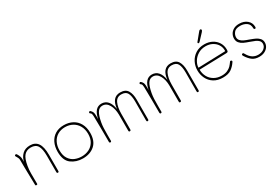

<svg xmlns="http://www.w3.org/2000/svg" viewBox="48 -1639 3695 2568"><g transform="rotate(-30 1896.0 -354.5)"><path d="M470 -271V-22Q470 -3 455 -3Q439 -3 439 -21V-272Q439 -378 409.5 -427.5Q380 -477 306 -477Q242 -477 203.5 -434.5Q165 -392 147 -284Q138 -230 138 -174L139 -14Q139 -2 124 -2Q108 -2 108 -14Q106 -129 104 -189Q103 -225 102 -287.5Q101 -350 101 -398Q101 -418 97 -429Q93 -440 84 -456Q82 -459 73 -474Q70 -479 70 -484Q70 -491 76.5 -495Q83 -499 89 -499Q96 -499 103 -488Q133 -441 133 -398V-356Q147 -421 191.5 -464Q236 -507 311 -507Q391 -507 430.5 -450Q470 -393 470 -271Z M590 -246Q590 -325 619 -385.5Q648 -446 703.5 -480.5Q759 -515 838 -515Q911 -515 969.5 -484.5Q1028 -454 1061.5 -394Q1095 -334 1095 -250Q1095 -125 1024.5 -62.5Q954 0 842 0Q739 0 664.5 -56Q590 -112 590 -246ZM1064 -251Q1064 -322 1035 -374.5Q1006 -427 954.5 -455.5Q903 -484 839 -484Q774 -484 724.5 -455Q675 -426 648 -372.5Q621 -319 621 -249Q621 -169 654 -120.5Q687 -72 736.5 -51.5Q786 -31 841 -31Q901 -31 951.5 -55Q1002 -79 1033 -128.5Q1064 -178 1064 -251Z M1855 -323V-18Q1855 0 1839 0Q1830 0 1827 -5Q1824 -10 1824 -19L1825 -312Q1825 -398 1801 -442.5Q1777 -487 1709 -487Q1641 -487 1612 -425.5Q1583 -364 1582 -267Q1581 -183 1581 -19Q1581 -2 1564 -2Q1554 -2 1551.5 -6Q1549 -10 1549 -21V-183V-267Q1548 -358 1513 -420.5Q1478 -483 1415 -483Q1368 -483 1339 -439.5Q1310 -396 1292 -297Q1285 -258 1283 -214Q1281 -170 1281 -104V-66V-19Q1281 -11 1276.5 -7Q1272 -3 1266 -3Q1256 -3 1253 -7.5Q1250 -12 1250 -20Q1250 -243 1246 -420Q1245 -457 1234.5 -466Q1224 -475 1223 -476Q1222 -477 1219 -479.5Q1216 -482 1216 -485Q1216 -492 1221.5 -498Q1227 -504 1234 -504Q1241 -504 1258 -483Q1270 -468 1274 -450Q1278 -432 1278 -393V-354Q1308 -513 1417 -513Q1476 -513 1513.5 -471Q1551 -429 1564 -346Q1572 -431 1608.5 -474Q1645 -517 1709 -517Q1791 -517 1823 -463.5Q1855 -410 1855 -323Z M2634 -323V-18Q2634 0 2618 0Q2609 0 2606 -5Q2603 -10 2603 -19L2604 -312Q2604 -398 2580 -442.5Q2556 -487 2488 -487Q2420 -487 2391 -425.5Q2362 -364 2361 -267Q2360 -183 2360 -19Q2360 -2 2343 -2Q2333 -2 2330.5 -6Q2328 -10 2328 -21V-183V-267Q2327 -358 2292 -420.5Q2257 -483 2194 -483Q2147 -483 2118 -439.5Q2089 -396 2071 -297Q2064 -258 2062 -214Q2060 -170 2060 -104V-66V-19Q2060 -11 2055.5 -7Q2051 -3 2045 -3Q2035 -3 2032 -7.5Q2029 -12 2029 -20Q2029 -243 2025 -420Q2024 -457 2013.5 -466Q2003 -475 2002 -476Q2001 -477 1998 -479.5Q1995 -482 1995 -485Q1995 -492 2000.5 -498Q2006 -504 2013 -504Q2020 -504 2037 -483Q2049 -468 2053 -450Q2057 -432 2057 -393V-354Q2087 -513 2196 -513Q2255 -513 2292.5 -471Q2330 -429 2343 -346Q2351 -431 2387.5 -474Q2424 -517 2488 -517Q2570 -517 2602 -463.5Q2634 -410 2634 -323Z M2753 -253Q2753 -321 2783 -380Q2813 -439 2870 -475.5Q2927 -512 3005 -512Q3072 -512 3124 -484.5Q3176 -457 3205 -409.5Q3234 -362 3234 -302Q3234 -277 3228 -269Q3222 -261 3200 -261L2784 -249Q2784 -190 2810.5 -140Q2837 -90 2887.5 -60.5Q2938 -31 3005 -31Q3056 -31 3091.5 -47.5Q3127 -64 3147 -85Q3167 -106 3192 -141Q3195 -145 3201 -145Q3208 -145 3214 -140.5Q3220 -136 3220 -129Q3220 -124 3214 -116Q3181 -66 3134.5 -33Q3088 0 3004 0Q2922 0 2865.5 -36Q2809 -72 2781 -130Q2753 -188 2753 -253ZM3198 -292Q3202 -292 3203.5 -294Q3205 -296 3205 -304Q3205 -354 3179.5 -394Q3154 -434 3109 -457.5Q3064 -481 3008 -481Q2940 -481 2889 -448.5Q2838 -416 2811 -368.5Q2784 -321 2784 -279ZM2940 -571V-574Q2940 -580 2947 -588L3033 -693Q3042 -704 3047 -707.5Q3052 -711 3059 -711Q3066 -711 3070.5 -706Q3075 -701 3075 -694Q3075 -685 3059 -667L2972 -574Q2966 -568 2961.5 -565Q2957 -562 2952 -562Q2948 -562 2944.5 -564.5Q2941 -567 2940 -571Z M3381 -117Q3374 -128 3374 -133Q3374 -140 3379.5 -145Q3385 -150 3393 -150Q3399 -150 3403 -145.5Q3407 -141 3415 -126Q3470 -29 3565 -29Q3621 -29 3656 -57.5Q3691 -86 3691 -127Q3691 -156 3672.5 -175.5Q3654 -195 3627 -207Q3600 -219 3554 -235Q3501 -253 3468 -268.5Q3435 -284 3412.5 -310.5Q3390 -337 3390 -378Q3390 -413 3407 -444.5Q3424 -476 3459 -496.5Q3494 -517 3546 -517Q3620 -517 3667.5 -477Q3715 -437 3715 -374Q3715 -361 3711.5 -356.5Q3708 -352 3700 -352Q3683 -352 3683 -370Q3683 -430 3642 -458Q3601 -486 3545 -486Q3476 -486 3449 -451Q3422 -416 3422 -379Q3422 -349 3441 -328.5Q3460 -308 3488 -294.5Q3516 -281 3563 -265Q3615 -246 3646.5 -231Q3678 -216 3700 -190.5Q3722 -165 3722 -128Q3722 -93 3703 -63.5Q3684 -34 3648 -16Q3612 2 3564 2Q3497 2 3456 -30Q3415 -62 3381 -117Z"/></g></svg>

Font: Mali ExtraLight
Style: Regular
Weight: 275
Version: Version 1.000; ttfautohint (v1.6)